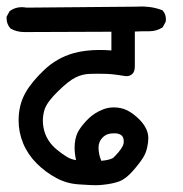

<svg xmlns="http://www.w3.org/2000/svg" viewBox="-28 -582 548 576"><path d="M420.4 -488.3H409.7Q394.5 -488.3 376.5 -487.3V-384.8Q376.5 -383.8 376.5 -382.8Q376.5 -367.7 369.4 -360.6Q362.3 -353.5 351.1 -353.5Q347.2 -353.5 340.1 -355Q333 -356.4 323.7 -357.4Q306.2 -359.9 292.2 -360.4Q278.3 -360.8 266.4 -360.8Q254.4 -360.8 242.2 -360.4Q219.2 -359.9 198.7 -349.6Q177.7 -339.4 145.5 -307.6Q113.3 -276.4 105.5 -252.9Q100.6 -236.3 100.6 -220.2Q100.6 -201.7 106.4 -184.1Q116.2 -155.3 141.1 -134.3Q156.2 -121.6 172.9 -111.3Q185.1 -104 200.2 -101.6Q195.8 -121.1 195.8 -138.7Q195.8 -145 196.3 -150.9Q198.7 -176.8 210.4 -193.8Q221.2 -210.4 238.5 -227.1Q255.9 -243.7 280.3 -253.4Q295.9 -259.8 313.5 -259.8Q334.5 -259.8 352.5 -251.5Q371.6 -242.2 390.6 -223.1Q417 -196.3 417 -167Q417 -154.8 413.1 -137.7Q409.2 -122.1 402.3 -110.8Q392.1 -93.8 371.1 -69.8Q349.6 -45.4 330.3 -38.1Q311 -30.8 282.2 -27.8Q270 -26.4 259.5 -26.4Q249 -26.4 241.7 -26.9Q227.5 -27.3 209.5 -28.8Q173.3 -30.8 142.1 -47.4Q108.9 -64.9 82 -91.8Q55.2 -118.7 41.5 -151.9Q27.8 -185.1 27.8 -220.7Q27.8 -267.1 48.3 -303.7Q66.9 -336.4 104.5 -372.1Q142.6 -408.2 192.4 -422.4Q227.1 -432.1 272 -432.1Q288.1 -432.1 306.2 -430.7V-486.8L45.4 -485.8Q21.5 -485.8 3.4 -496.6Q-8.3 -509.8 -8.3 -527.3Q-8.3 -528.8 -8.3 -531.7L1 -548.8L2 -549.3Q17.6 -560.5 37.1 -560.5Q43.9 -560.5 51.3 -559.1L380.9 -562Q388.2 -562.5 393.3 -562.5Q398.4 -562.5 404.5 -562.3Q410.6 -562 420.4 -561Q439.9 -558.6 459 -551.3L460 -550.3Q469.7 -540 469.7 -524.4Q469.7 -521 469.2 -517.1L460 -500Q441.9 -488.3 420.4 -488.3ZM343.3 -157.7Q343.3 -172.4 334 -177.7Q326.7 -182.1 314.9 -182.1Q303.2 -182.1 294.9 -179.2Q286.6 -176.3 279.8 -169.4Q267.6 -157.2 267.6 -139.2Q267.6 -119.1 275.9 -99.6Q299.3 -101.6 311 -107.9Q329.6 -125.5 337.9 -140.1Q343.3 -148.4 343.3 -157.7Z"/></svg>

Font: Bakudai
Style: Medium
Weight: 500
Version: Version 1.48